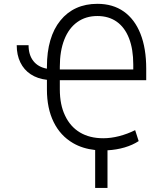

<svg xmlns="http://www.w3.org/2000/svg" viewBox="-20 -760 838 984"><path d="M126.4 -528.4Q126.4 -478.7 150.9 -447.4Q175.4 -416.2 220.5 -408V-419Q220.5 -493.6 237.9 -553.3Q255.3 -612.9 289.4 -654.8Q323.5 -697.1 371.3 -718.8Q419 -740.4 479 -740.4Q558.6 -740.4 614.3 -701Q670.5 -661.2 699.9 -586.8Q729.4 -512.4 729.4 -407.7V-349.1H286.6V-302.2Q286.6 -222.7 313.6 -167.3Q340.2 -110.8 389.9 -81.1Q439.6 -51.5 509.2 -51.5Q548.3 -51.5 590.6 -62.3Q632.8 -73.2 672.6 -93L690.7 -36.9Q660.2 -16.7 618.6 -4.4Q577.1 7.8 530.9 10.3V203.1H467.7V8.9Q403.1 1.8 354.4 -26.6Q289.4 -64.3 255 -134.4Q220.5 -204.5 220.5 -301.1V-350.9Q171.9 -356.5 137.3 -379.4Q102.6 -402.3 84.2 -440.3Q65.7 -478.3 65.7 -528.4ZM663 -404.1V-429.3Q663 -507.8 641.3 -563.6Q619.7 -619.3 578.5 -648.6Q537.3 -677.9 479 -677.9Q419.4 -677.9 376.1 -646.8Q332.7 -615.8 309.7 -557.4Q286.6 -498.9 286.6 -418.7V-404.1Z"/></svg>

Font: DeltaSans Light
Style: Regular
Weight: 300
Designer: Rasmus Andersson
Foundry: rsms
Version: Version 3.012